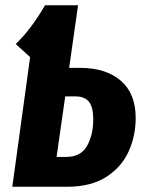

<svg xmlns="http://www.w3.org/2000/svg" viewBox="-20 -713 549 733"><path d="M498 -263Q498 -194 471 -134.5Q444 -75 385.5 -37.5Q327 0 236 0H27L95 -495L40 -545Q98 -600 152 -693H278L244 -454H285Q384 -454 441 -405Q498 -356 498 -263ZM336 -259Q336 -304 319.5 -324.5Q303 -345 268 -345H229L196 -114H234Q288 -114 312 -155.5Q336 -197 336 -259Z"/></svg>

Font: Fira Sans Extra Condensed
Style: Bold Italic
Weight: 700
Width: 3
Italic angle: -8°
Designer: Carrois Corporate & Edenspiekermann AG
Foundry: Carrois Corporate GbR & Edenspiekermann AG
Version: Version 4.203